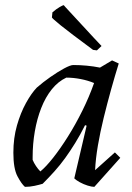

<svg xmlns="http://www.w3.org/2000/svg" viewBox="-20 -715 513 747"><path d="M77 12Q64 1 48 -29Q32 -59 32 -121Q32 -178 46 -227Q60 -276 81 -314Q102 -352 123 -374Q147 -395 175.5 -415Q204 -435 229 -448.5Q254 -462 265 -462Q291 -462 317.5 -459.5Q344 -457 369 -452L416 -480L442 -468Q427 -420 412 -366Q397 -312 383.5 -257Q370 -202 361 -149.5Q352 -97 350 -53L427 -122L448 -101L347 12Q337 12 321 7Q305 2 290.5 -6Q276 -14 269 -21L317 -226L311 -228Q292 -190 272.5 -158.5Q253 -127 233.5 -100Q214 -73 192 -48.5Q170 -24 146 0Q133 4 114.5 8Q96 12 77 12ZM137 -48Q159 -66 187 -101.5Q215 -137 244.5 -184Q274 -231 300.5 -284.5Q327 -338 346 -392Q322 -402 293.5 -407.5Q265 -413 238 -413Q206 -398 181.5 -367.5Q157 -337 140.5 -295Q124 -253 115.5 -204Q107 -155 107 -104Q107 -101 107 -98.5Q107 -96 107 -93Q112 -81 120 -69Q128 -57 137 -48ZM357 -519 342 -521Q296 -555 265 -578.5Q234 -602 216 -616.5Q198 -631 190 -638.5Q182 -646 182 -647L184 -667Q199 -680 212 -687.5Q225 -695 228 -695L234 -688L344 -569L375 -536Z"/></svg>

Font: Labrada
Style: Italic
Weight: 400
Italic angle: -7°
Designer: Mercedes Jáuregui
Foundry: Omnibus-Type Team
Version: Version 1.000